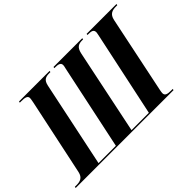

<svg xmlns="http://www.w3.org/2000/svg" viewBox="-139 -1034 1354 1354"><g transform="rotate(-45 538.5 -357.0)"><path d="M-22 0H954L956 -10H942C906 -10 883 -14 883 -40C883 -47 885 -58 887 -69L1007 -646C1017 -695 1047 -704 1085 -704H1097L1099 -714H801L800 -704H809C839 -704 858 -700 858 -673C858 -667 855 -657 852 -640L718 -10H545L677 -645C688 -695 712 -704 748 -704H756L758 -714H471L469 -704H475C506 -704 529 -700 529 -675C529 -668 527 -659 523 -643L389 -10H216L350 -649C360 -697 384 -704 421 -704H430L432 -714H127L125 -704H139C174 -704 199 -700 199 -676C199 -668 197 -659 193 -637L72 -66C62 -18 32 -10 -5 -10H-20Z"/></g></svg>

Font: Noto Serif Display Condensed ExtraBold
Style: Italic
Weight: 800
Width: 3
Italic angle: -12°
Designer: Monotype Design Team
Foundry: Monotype Imaging Inc.
Version: Version 2.009